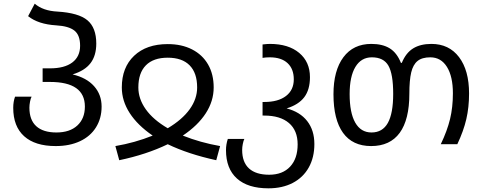

<svg xmlns="http://www.w3.org/2000/svg" viewBox="-20 -785 2629 1045"><path d="M52 -198Q52 -232 62 -259H152Q147 -250 143.5 -232Q140 -214 140 -199Q140 -132 177.5 -98Q215 -64 287 -64Q360 -64 401 -102Q442 -140 442 -205Q442 -339 252 -339H212V-413H252Q331 -413 373.5 -445Q416 -477 416 -536Q416 -594 385 -618.5Q354 -643 286 -647Q188 -653 133 -697L169 -765Q214 -726 292 -722Q408 -715 456 -674.5Q504 -634 504 -548Q504 -482 472.5 -441Q441 -400 375 -380Q451 -362 492 -316Q533 -270 533 -205Q533 -141 502.5 -92Q472 -43 415.5 -16.5Q359 10 283 10Q171 10 111.5 -43.5Q52 -97 52 -198Z M608 10Q714 -8 811 -47Q729 -103 686 -169.5Q643 -236 643 -309Q643 -418 710 -481.5Q777 -545 893 -545Q969 -545 1025.5 -516Q1082 -487 1112.5 -434Q1143 -381 1143 -309Q1143 -235 1100 -168.5Q1057 -102 975 -47Q1070 -9 1178 10L1157 87Q1005 54 893 0Q777 56 629 87ZM1053 -309Q1053 -388 1012 -429.5Q971 -471 893 -471Q815 -471 774 -429.5Q733 -388 733 -309Q733 -247 773.5 -190Q814 -133 893 -87Q972 -134 1012.5 -190.5Q1053 -247 1053 -309Z M1210 32Q1210 1 1220 -29H1310Q1305 -19 1301.5 -1.5Q1298 16 1298 31Q1298 98 1335.5 132Q1373 166 1445 166Q1518 166 1559 122Q1600 78 1600 1Q1600 -75 1552.5 -115.5Q1505 -156 1418 -156H1409V-230H1419Q1494 -230 1536.5 -262.5Q1579 -295 1579 -353Q1579 -410 1545 -441.5Q1511 -473 1448 -473Q1427 -473 1409 -470V-543Q1435 -546 1449 -546Q1550 -546 1608.5 -497Q1667 -448 1667 -365Q1667 -297 1636 -256Q1605 -215 1540 -195Q1613 -176 1652 -126Q1691 -76 1691 -1Q1691 72 1660.5 126.5Q1630 181 1573.5 210.5Q1517 240 1441 240Q1329 240 1269.5 186.5Q1210 133 1210 32Z M1795 -272Q1795 -401 1849 -473.5Q1903 -546 2001 -546Q2062 -546 2101 -522Q2140 -498 2162 -443H2167Q2189 -497 2228.5 -521.5Q2268 -546 2328 -546Q2424 -546 2478.5 -474Q2533 -402 2533 -276Q2533 -201 2518 -136.5Q2503 -72 2469 0H2379Q2414 -73 2429.5 -137Q2445 -201 2445 -277Q2445 -369 2412.5 -421Q2380 -473 2322 -473Q2277 -473 2252.5 -453Q2228 -433 2218 -390.5Q2208 -348 2208 -275Q2208 -134 2155.5 -62Q2103 10 2000 10Q1899 10 1847 -62Q1795 -134 1795 -272ZM2120 -274Q2120 -382 2094 -427.5Q2068 -473 2004 -473Q1946 -473 1914.5 -421Q1883 -369 1883 -273Q1883 -171 1913.5 -117.5Q1944 -64 2002 -64Q2062 -64 2091 -116Q2120 -168 2120 -274Z"/></svg>

Font: Noto Sans Georgian
Style: Regular
Weight: 400
Designer: Monotype Design team
Foundry: Monotype Imaging Inc.
Version: Version 1.000